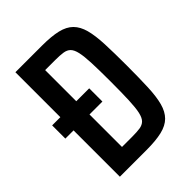

<svg xmlns="http://www.w3.org/2000/svg" viewBox="-199 -791 894 894"><g transform="rotate(-45 248.5 -344.0)"><path d="M61 0V-305H7V-392H61V-688H235Q298 -688 338 -678.5Q378 -669 401 -646Q424 -623 434.5 -584Q445 -545 447.5 -485.5Q450 -426 450 -344Q450 -262 447.5 -202.5Q445 -143 434.5 -104Q424 -65 401 -42Q378 -19 338 -9.5Q298 0 235 0ZM166 -91H233Q264 -91 284 -94Q304 -97 316 -109Q328 -121 334 -147.5Q340 -174 342 -222Q344 -270 344 -344Q344 -419 342 -466.5Q340 -514 334 -540.5Q328 -567 316 -579Q304 -591 283.5 -594Q263 -597 233 -597H166V-392H251V-305H166Z"/></g></svg>

Font: Saira Condensed SemiBold
Style: Regular
Weight: 600
Width: 3
Designer: Hector Gatti with collaboration of the Omnibus-Type team
Foundry: Omnibus-Type
Version: Version 1.100